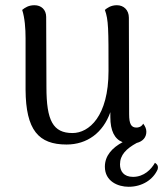

<svg xmlns="http://www.w3.org/2000/svg" viewBox="-20 -541 625 736"><path d="M574 83C560 108 532 137 490 137C454 137 440 115 440 89C440 53 464 29 504 7C528 1 541 -15 541 -36C541 -47 537 -56 529 -67C522 -54 510 -52 503 -52C483 -52 475 -66 475 -103L474 -473C474 -503 454 -521 428 -521C405 -521 390 -510 382 -503C396 -465 396 -429 396 -269C396 -95 321 -31 258 -31C183 -31 158 -79 158 -207L157 -476C157 -504 138 -521 112 -521C90 -521 76 -512 65 -503C75 -473 78 -431 78 -395V-197C79 -42 128 13 235 13C314 13 375 -32 403 -111V-92C403 -40 419 -8 450 4C411 25 382 55 382 98C382 154 432 175 473 175C526 175 567 147 584 109C588 96 583 89 574 83Z"/></svg>

Font: Arima Koshi
Style: Regular
Weight: 400
Designer: Joana Correia and Natanael Gama
Foundry: NDISCOVER
Version: Version 1.019;PS 001.019;hotconv 1.0.88;makeotf.lib2.5.64775